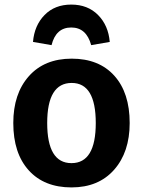

<svg xmlns="http://www.w3.org/2000/svg" viewBox="-20 -802 624 838"><path d="M459 -619 378 -605Q357 -682 291 -682Q224 -682 205 -605L124 -619Q130 -691 174.5 -736.5Q219 -782 291 -782Q363 -782 408 -736.5Q453 -691 459 -619ZM546 -265Q546 -138 478 -61Q410 16 292 16Q173 16 105.5 -58.5Q38 -133 38 -265Q38 -393 106 -469.5Q174 -546 293 -546Q412 -546 479 -471.5Q546 -397 546 -265ZM293 -440Q186 -440 186 -265Q186 -90 292 -90Q398 -90 398 -265Q398 -440 293 -440Z"/></svg>

Font: FiraGO SemiBold
Style: Regular
Weight: 600
Designer: bBox Type
Foundry: bBox Type GmbH
Version: Version 1.001;PS 001.001;hotconv 1.0.88;makeotf.lib2.5.64775